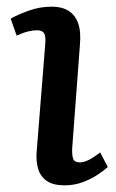

<svg xmlns="http://www.w3.org/2000/svg" viewBox="-20 -543 350 577"><path d="M116 -411Q118 -434 112.5 -443Q107 -452 92 -452Q79 -452 64.5 -448.5Q50 -445 30 -436L12 -487Q31 -498 65 -510.5Q99 -523 136 -523Q166 -523 186 -510.5Q206 -498 215 -472.5Q224 -447 220 -406L197 -98Q196 -76 200 -65.5Q204 -55 220 -55Q232 -55 247 -62.5Q262 -70 281 -85L304 -41Q293 -31 273.5 -18Q254 -5 228.5 4.5Q203 14 174 14Q140 14 121 1Q102 -12 95 -34.5Q88 -57 90 -85Z"/></svg>

Font: Literata Medium
Style: Italic
Weight: 500
Italic angle: -2°
Designer: Latin by Veronika Burian and Jose Scaglione. Greek by Irene Vlachou. Cyrillic by Vera Evstafieva
Foundry: TypeTogether
Version: Version 3.103;gftools[0.9.29]